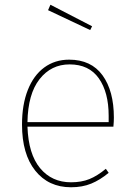

<svg xmlns="http://www.w3.org/2000/svg" viewBox="-20 -781 566 811"><path d="M459 -246H96Q100 -130 149.5 -70.5Q199 -11 280 -11Q324 -11 357.5 -24.5Q391 -38 427 -68L439 -51Q403 -21 365.5 -5.5Q328 10 280 10Q185 10 129 -60Q73 -130 73 -255Q73 -339 97.5 -401Q122 -463 167 -496Q212 -529 272 -529Q365 -529 413 -463Q461 -397 461 -284Q461 -268 459 -246ZM439 -292Q439 -391 397.5 -450Q356 -509 274 -509Q196 -509 147 -446.5Q98 -384 96 -265H439ZM369 -670 361 -654 183 -738 193 -761Z"/></svg>

Font: Fira Sans Thin
Style: Regular
Weight: 100
Designer: bBox Type GmbH & Carrois Corporate GbR & Edenspiekermann AG
Foundry: bBox Type GmbH & Carrois Corporate GbR & Edenspiekermann AG
Version: Version 4.301